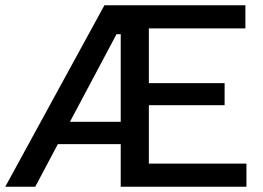

<svg xmlns="http://www.w3.org/2000/svg" viewBox="-23 -710 999 730"><path d="M374 -690H910V-602H543V-394H831V-310H543V-88H914V0H436V-162H197L111 0H-3ZM436 -247V-580H420L243 -247Z"/></svg>

Font: Mozilla Text BETA Medium
Style: Regular
Weight: 500
Designer: Studio DRAMA
Foundry: Studio DRAMA
Version: Version 0.100